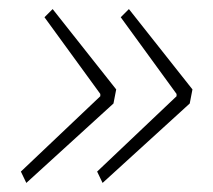

<svg xmlns="http://www.w3.org/2000/svg" viewBox="-20 -503 469 423"><path d="M26 -125 201 -291V-296L78 -465L96 -483L236 -306L230 -275L38 -100ZM194 -125 369 -291V-296L246 -465L264 -483L404 -306L398 -275L206 -100Z"/></svg>

Font: IBM Plex Sans Cond ExtLt
Style: Italic
Weight: 200
Width: 3
Italic angle: -11°
Designer: Mike Abbink, Paul van der Laan, Pieter van Rosmalen
Foundry: Bold Monday
Version: Version 1.3